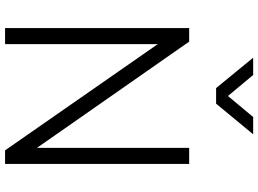

<svg xmlns="http://www.w3.org/2000/svg" viewBox="-154 -890 1044 777"><g transform="rotate(90 368.5 -502.0)"><path d="M94 0V-745H149L579 -129V-745H644V0H589L159 -618V0ZM337 -854 214 -1004H284L369 -902L454 -1004H524L400 -854Z"/></g></svg>

Font: Plus Jakarta Sans Light
Style: Regular
Weight: 300
Designer: Gumpita Rahayu
Foundry: Tokotype
Version: Version 2.006; ttfautohint (v1.8.4.7-5d5b)